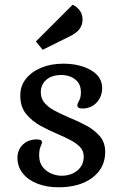

<svg xmlns="http://www.w3.org/2000/svg" viewBox="-20 -780 521 814"><path d="M228 14Q179 14 139.5 -1Q100 -16 77 -44.5Q54 -73 54 -111Q54 -145 77 -167Q100 -189 137 -189Q145 -189 151.5 -186.5Q158 -184 158 -177Q158 -171 152 -158.5Q146 -146 146 -121Q146 -91 161 -72Q176 -53 198 -44Q220 -35 241 -35Q282 -35 308.5 -57.5Q335 -80 335 -116Q335 -140 319.5 -156.5Q304 -173 279 -186Q254 -199 226 -211Q190 -226 153 -246Q116 -266 91 -296.5Q66 -327 66 -375Q66 -416 90 -446Q114 -476 155 -493Q196 -510 248 -510Q318 -510 365.5 -482.5Q413 -455 413 -407Q413 -370 389.5 -345Q366 -320 329 -320Q308 -320 308 -333Q308 -341 315.5 -353.5Q323 -366 323 -389Q323 -416 310 -432Q297 -448 278.5 -455Q260 -462 241 -462Q199 -462 176 -441.5Q153 -421 153 -389Q153 -362 169.5 -343Q186 -324 213 -310Q240 -296 270 -283Q307 -268 342.5 -249.5Q378 -231 402 -204Q426 -177 426 -136Q426 -68 372 -27Q318 14 228 14ZM161 -569 132 -604 288 -760Q307 -751 318.5 -735Q330 -719 330 -697Q330 -675 317.5 -657.5Q305 -640 274 -625Z"/></svg>

Font: Gabriela
Style: Regular
Weight: 400
Designer: Eduardo Rodriguez Tunni
Foundry: Eduardo Rodriguez Tunni
Version: Version 2.001;gftools[0.9.26]